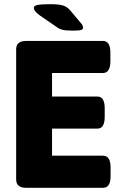

<svg xmlns="http://www.w3.org/2000/svg" viewBox="-20 -895 586 915"><path d="M105 0Q57 0 57 -40V-660Q57 -700 105 -700H470Q506 -700 506 -645V-603Q506 -547 470 -547H228V-435H444Q479 -435 479 -379V-338Q479 -282 444 -282H228V-153H471Q507 -153 507 -97V-55Q507 0 471 0ZM329 -749Q295 -749 278 -753Q261 -757 246 -769L169 -822Q153 -834 147 -842.5Q141 -851 141 -857Q141 -868 159.5 -871.5Q178 -875 220 -875Q262 -875 281.5 -868.5Q301 -862 315 -845L363 -788Q372 -778 374 -772Q376 -766 376 -763Q376 -756 367 -752.5Q358 -749 329 -749Z"/></svg>

Font: Asap ExtraBold
Style: Regular
Weight: 800
Designer: Pablo Cosgaya
Foundry: Omnibus-Type
Version: Version 3.001; ttfautohint (v1.8.4.7-5d5b)